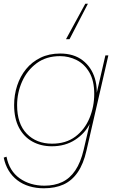

<svg xmlns="http://www.w3.org/2000/svg" viewBox="-27 -798 630 1033"><path d="M209 215Q167 215 130.5 204Q94 193 66 171.5Q38 150 19.5 119.5Q1 89 -7 50L8 45Q23 122 79 161.5Q135 201 212 201Q266 201 307.5 181.5Q349 162 378 119Q407 76 423 8L462 -159L457 -134Q431 -81 377.5 -46Q324 -11 252 -11Q193 -11 147 -36.5Q101 -62 75 -111.5Q49 -161 49 -233Q49 -288 65.5 -338Q82 -388 113.5 -426.5Q145 -465 191 -487.5Q237 -510 297 -510Q370 -510 417.5 -473.5Q465 -437 483.5 -376Q502 -315 487 -241L483 -253L540 -500H556L438 13Q422 84 391 129Q360 174 315 194.5Q270 215 209 215ZM253 -25Q328 -25 378.5 -63Q429 -101 454.5 -162.5Q480 -224 480 -293Q480 -364 453.5 -409Q427 -454 385 -475Q343 -496 296 -496Q222 -496 170.5 -458Q119 -420 92 -359.5Q65 -299 65 -232Q65 -132 117 -78.5Q169 -25 253 -25ZM446 -778 347 -587H328L432 -778Z"/></svg>

Font: Work Sans Thin
Style: Italic
Weight: 250
Italic angle: -13°
Designer: Wei Huang
Foundry: Wei Huang
Version: Version 2.012